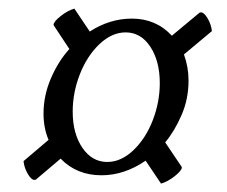

<svg xmlns="http://www.w3.org/2000/svg" viewBox="-20 -528 532 450"><path d="M231.4 -148.4Q263.7 -148.4 292.5 -175.8Q321.3 -203.1 337.9 -245.8Q354.5 -288.6 354.5 -333Q354.5 -384.8 332.3 -418.5Q310.1 -452.1 274.4 -452.1Q242.2 -452.1 213.1 -424.6Q184.1 -397 167.2 -354Q150.4 -311 150.4 -266.6Q150.4 -214.8 173.1 -181.6Q195.8 -148.4 231.4 -148.4ZM382.8 -444.3 447.3 -498Q448.2 -499 451.2 -499Q458.5 -499 466.8 -484.6Q475.1 -470.2 476.6 -455.1L411.1 -400.4Q421.9 -371.1 421.9 -338.9Q421.9 -295.9 405.5 -258.3Q389.2 -220.7 367.2 -194.3L405.3 -137.7Q405.3 -137.2 405.8 -136.7Q406.2 -136.2 406.2 -135.7Q406.2 -128.4 389.6 -115.2Q373 -102.1 357.4 -97.7L321.3 -151.4Q271.5 -117.2 217.8 -117.2Q159.7 -117.2 122.1 -156.2L64.5 -107.4Q63.5 -106.4 60.5 -106.4Q53.2 -106.4 44.9 -120.8Q36.6 -135.3 35.2 -150.4L93.8 -200.2Q82 -228 82 -261.7Q82 -304.2 99.4 -344.5Q116.7 -384.8 142.6 -413.1L106.4 -467.8Q106.4 -468.3 106 -468.8Q105.5 -469.2 105.5 -469.7Q105.5 -477.1 122.1 -490.2Q138.7 -503.4 154.3 -507.8L190.4 -454.1Q237.3 -484.4 289.1 -484.4Q345.7 -484.4 382.8 -444.3Z"/></svg>

Font: Crimson
Style: Italic
Weight: 400
Italic angle: -11°
Version: Version 0.8